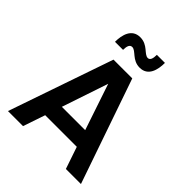

<svg xmlns="http://www.w3.org/2000/svg" viewBox="-261 -1126 1280 1280"><g transform="rotate(45 379.0 -486.0)"><path d="M451 -825C530 -825 548 -902 548 -967H472C472 -931 464 -909 444 -909C408 -909 384 -972 311 -972C232 -972 213 -896 213 -831H289C289 -866 297 -888 319 -888C355 -888 379 -825 451 -825ZM177 0 230 -156H528L581 0H723L467 -740H290L35 0ZM379 -601 489 -274H269Z"/></g></svg>

Font: Be Vietnam Pro SemiBold
Style: Regular
Weight: 600
Designer: Lam Bao, Tony Le, Vietanh Nguyen
Foundry: Yellow Type Foundry
Version: Version 1.002